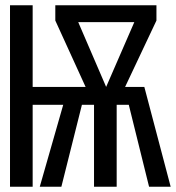

<svg xmlns="http://www.w3.org/2000/svg" viewBox="-20 -709 668 729"><path d="M628 0H546L469 -311H423V0H337V-311H291L213 0H131L220 -311H104V0H18V-689H104V-379H305L190 -631V-689H574V-631L455 -379H528ZM277 -625 383 -379 490 -625Z"/></svg>

Font: Fira Mono
Style: Regular
Weight: 400
Designer: Carrois Corporate & Edenspiekermann AG
Foundry: Carrois Corporate GbR & Edenspiekermann AG
Version: Version 3.206